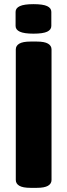

<svg xmlns="http://www.w3.org/2000/svg" viewBox="-20 -902 323 924"><path d="M127 2Q90 2 73 -8Q56 -18 56 -36V-664Q56 -682 73 -692Q90 -702 127 -702H157Q194 -702 211 -692Q228 -682 228 -664V-36Q228 -18 211 -8Q194 2 157 2ZM141 -740Q96 -740 75.5 -749.5Q55 -759 55 -777V-845Q55 -863 75.5 -872.5Q96 -882 141 -882Q187 -882 207 -872.5Q227 -863 227 -845V-777Q227 -759 207 -749.5Q187 -740 141 -740Z"/></svg>

Font: Asap ExtraBold
Style: Regular
Weight: 800
Designer: Pablo Cosgaya
Foundry: Omnibus-Type
Version: Version 3.001; ttfautohint (v1.8.4.7-5d5b)